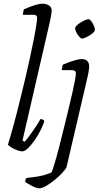

<svg xmlns="http://www.w3.org/2000/svg" viewBox="-20 -820 548 1040"><path d="M100 0Q90 0 72.5 -6.5Q55 -13 40.5 -22Q26 -31 23 -37Q28 -54 35.5 -78.5Q43 -103 51.5 -135Q60 -167 70 -204.5Q80 -242 90 -284Q103 -337 116.5 -393.5Q130 -450 141.5 -503.5Q153 -557 162 -602Q171 -647 176 -679Q181 -711 181 -724Q181 -733 175.5 -736.5Q170 -740 160 -740H104Q104 -746 106 -756Q108 -766 110 -770Q129 -778 147.5 -785Q166 -792 182.5 -796Q199 -800 212 -800Q229 -800 244.5 -791Q260 -782 260 -761Q260 -758 257 -738.5Q254 -719 248 -693L102 -59L113 -52Q122 -61 138 -82.5Q154 -104 171 -129.5Q188 -155 199 -175Q206 -175 212 -172Q218 -169 220 -164Q214 -143 200 -115Q186 -87 168 -61Q150 -35 132 -17.5Q114 0 100 0ZM192 200Q186 200 175.5 196.5Q165 193 153 187Q141 181 131 175Q121 169 116 164Q118 156 119 152Q120 148 123 144Q151 141 175 137.5Q199 134 220 128Q241 122 259 114Q263 106 270 84Q277 62 286 30Q295 -2 304.5 -39.5Q314 -77 323.5 -116Q333 -155 342 -191Q348 -217 356.5 -252Q365 -287 373 -322Q381 -357 386 -384.5Q391 -412 391 -422Q391 -433 385 -436.5Q379 -440 368 -440H315Q315 -445 316.5 -454.5Q318 -464 321 -470Q339 -478 357.5 -484.5Q376 -491 393 -495.5Q410 -500 423 -500Q443 -500 453 -489.5Q463 -479 463 -459Q463 -453 461.5 -442.5Q460 -432 457.5 -418Q455 -404 451 -389L340 87Q335 97 317.5 116Q300 135 277 154Q254 173 231 186.5Q208 200 192 200ZM424 -611Q418 -611 409 -621.5Q400 -632 393.5 -645Q387 -658 387 -667Q387 -674 396 -682.5Q405 -691 417.5 -698.5Q430 -706 441.5 -711Q453 -716 459 -716Q466 -716 474 -705.5Q482 -695 488 -682Q494 -669 494 -659Q494 -652 486 -644Q478 -636 466 -628.5Q454 -621 442.5 -616Q431 -611 424 -611Z"/></svg>

Font: Texturina 12pt Thin
Style: Italic
Weight: 250
Italic angle: -11°
Designer: Guillermo Torres Carreño
Foundry: Omnibus-Type
Version: Version 1.002